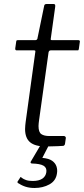

<svg xmlns="http://www.w3.org/2000/svg" viewBox="-20 -730 418 957"><path d="M208 0Q155 0 130 -21Q105 -42 105 -87Q105 -96 106 -105Q107 -114 108 -123L156 -471Q157 -476 155.5 -477.5Q154 -479 149 -479H63Q55 -479 56 -489L61 -524Q62 -528 63.5 -529Q65 -530 69 -530H157Q161 -530 164 -533Q167 -536 167 -540L200 -700Q201 -710 212 -710H247Q253 -710 254.5 -706.5Q256 -703 255 -695L233 -537Q232 -533 233.5 -531.5Q235 -530 239 -530H369Q374 -530 376.5 -528Q379 -526 378 -522L373 -486Q372 -481 371 -480Q370 -479 364 -479H233Q224 -479 222 -469L175 -133Q174 -124 173 -117Q172 -110 172 -102Q172 -71 186 -61.5Q200 -52 226 -52H299Q303 -52 306 -48.5Q309 -45 308 -41L304 -13Q303 -6 296 -3Q286 -2 269 -1.5Q252 -1 235 -0.5Q218 0 208 0ZM264 134Q259 171 226.5 189Q194 207 152 207Q128 207 108.5 201Q89 195 73 184Q70 184 68.5 181.5Q67 179 67 176L82 153Q83 151 84.5 152.5Q86 154 88 156Q97 163 110 167.5Q123 172 143 172Q174 172 191 160.5Q208 149 211 128Q214 106 197 96Q180 86 140 85Q135 85 133.5 82.5Q132 80 132 78L181 -5H223L192 55Q191 56 191 56.5Q191 57 192 57Q224 60 240 71.5Q256 83 261.5 99.5Q267 116 264 134Z"/></svg>

Font: Libre Franklin Thin Light
Style: Italic
Weight: 300
Italic angle: -8°
Version: Version 3.000